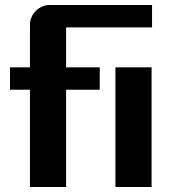

<svg xmlns="http://www.w3.org/2000/svg" viewBox="-20 -750 690 770"><path d="M379.9 -390.1H245.1V0H100.1V-390.1H20V-480H100.1V-649.9Q100.1 -682.6 123.8 -706.3Q147.5 -730 180.2 -730H589.8V-640.1H245.1V-480H379.9ZM587.9 0H442.9V-480H587.9Z"/></svg>

Font: Laconic
Style: Bold
Weight: 700
Designer: Robby Woodard
Version: Version 1.000